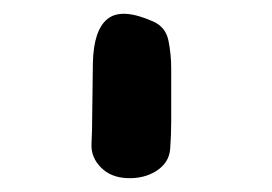

<svg xmlns="http://www.w3.org/2000/svg" viewBox="-20 -878 393 277"><path d="M126 -636Q111 -651 112 -670.5Q113 -690 113 -710L114 -787Q115 -835 135.5 -851Q156 -867 201 -847Q219 -839 223 -819.5Q227 -800 227 -779V-702Q227 -683 225.5 -663Q224 -643 205 -631Q187 -620 163.5 -621Q140 -622 126 -636Z"/></svg>

Font: Jua
Style: Regular
Weight: 400
Version: Version 1.001